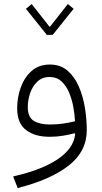

<svg xmlns="http://www.w3.org/2000/svg" viewBox="-20 -675 507 955"><path d="M242.2 -501.5H212.9L108.9 -631.3L137.7 -654.8L227.5 -540.5L317.4 -654.8L346.2 -631.3ZM354 -8.3 351.1 -12.2Q325.2 -5.4 293.9 0Q262.7 5.4 227.1 5.4Q153.3 5.4 109.4 -28.3Q65.4 -62 65.4 -136.2Q65.4 -190.4 83.3 -240.2Q101.1 -290 137.2 -322Q173.3 -354 228 -354Q280.3 -354 315.4 -324Q350.6 -293.9 371.8 -245.1Q393.1 -196.3 402.3 -139.2Q411.6 -82 411.6 -27.8Q411.6 78.6 320.8 149.2Q230 219.7 67.9 260.3L45.4 202.6Q188 170.4 267.3 116.7Q346.7 63 354 -8.3ZM353 -71.8Q351.6 -106 344.5 -144Q337.4 -182.1 323 -215.8Q308.6 -249.5 285.2 -270.8Q261.7 -292 227.1 -292Q189.9 -292 165.8 -269Q141.6 -246.1 129.9 -211.7Q118.2 -177.2 118.2 -142.1Q118.2 -92.3 147.9 -74Q177.7 -55.7 228.5 -55.7Q264.2 -55.7 295.7 -60.5Q327.1 -65.4 353 -71.8Z"/></svg>

Font: Estedad-FD Light
Style: Regular
Weight: 300
Designer: Amin Abedi
Version: Version 7.3